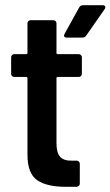

<svg xmlns="http://www.w3.org/2000/svg" viewBox="-20 -720 426 741"><path d="M284 -423H203Q198 -423 198 -418V-167Q198 -130 212.5 -114.5Q227 -99 258 -100H276Q281 -100 284.5 -96.5Q288 -93 288 -88V-12Q288 -1 276 1H234Q160 1 123 -25Q86 -51 86 -123V-418Q86 -423 81 -423H35Q30 -423 26.5 -426.5Q23 -430 23 -435V-499Q23 -504 26.5 -507.5Q30 -511 35 -511H81Q86 -511 86 -516V-630Q86 -635 89.5 -638.5Q93 -642 98 -642H186Q191 -642 194.5 -638.5Q198 -635 198 -630V-516Q198 -511 203 -511H284Q289 -511 292.5 -507.5Q296 -504 296 -499V-435Q296 -430 292.5 -426.5Q289 -423 284 -423ZM229 -589 286 -692Q291 -700 301 -700H376Q383 -700 385.5 -695.5Q388 -691 384 -685L313 -583Q308 -575 299 -575H237Q230 -575 228 -579Q226 -583 229 -589Z"/></svg>

Font: Barlow Semi Condensed SemiBold
Style: Regular
Weight: 600
Width: 4
Designer: Jeremy Tribby
Foundry: Tribby Type
Version: Version 1.408